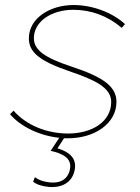

<svg xmlns="http://www.w3.org/2000/svg" viewBox="-20 -545 557 765"><path d="M250 6C359 6 444 -54 444 -139C444 -199 394 -237 267 -279C157 -315 115 -346 115 -393C115 -460 186 -506 272 -506C342 -506 409 -482 465 -434L478 -449C428 -495 349 -525 273 -525C180 -525 95 -473 95 -392C95 -337 138 -302 254 -262C354 -228 425 -197 423 -137C422 -62 350 -13 251 -13C165 -13 84 -47 34 -104L20 -90C61 -41 138 -4 216 4L182 56C227 66 267 84 259 128C252 167 223 186 180 182C153 179 135 173 119 161L112 179C124 189 145 197 176 200C213 203 267 192 278 130C286 82 252 59 209 46L235 6Z"/></svg>

Font: Fixel Display Thin
Style: Italic
Weight: 100
Italic angle: -10°
Designer: AlfaBravo + MacPaw
Foundry: Kyrylo Tkachov, Marchela Mozhyna, Serhii Makarenko, Maria Weinstein, Zakhar Kryvoshyya
Version: Version 1.210;Glyphs 3.2 (3217)